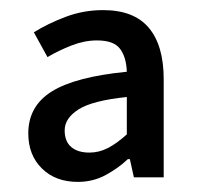

<svg xmlns="http://www.w3.org/2000/svg" viewBox="-20 -741 389 380"><path d="M134 -381Q90 -381 63 -407.5Q36 -434 36 -477Q36 -531 82.5 -560Q129 -589 231 -599Q230 -628 217.5 -644.5Q205 -661 172 -661Q147 -661 121.5 -651Q96 -641 74 -628L47 -677Q74 -694 109.5 -707.5Q145 -721 184 -721Q245 -721 274.5 -686Q304 -651 304 -584V-390H245L237 -426H233Q214 -408 189 -394.5Q164 -381 134 -381ZM157 -439Q176 -439 193.5 -448Q211 -457 231 -475V-549Q163 -542 135.5 -524.5Q108 -507 108 -483Q108 -461 121 -450Q134 -439 157 -439Z"/></svg>

Font: Source Sans 3 Medium
Style: Regular
Weight: 500
Designer: Paul D. Hunt
Foundry: Adobe
Version: Version 3.052;hotconv 1.1.0;makeotfexe 2.6.0